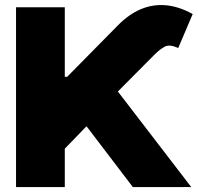

<svg xmlns="http://www.w3.org/2000/svg" viewBox="-20 -757 803 777"><path d="M44.9 0V-727.5H242.2V-446.3H252L458 -655.3Q501.5 -699.2 549.6 -719.7Q597.7 -740.2 650.4 -735.8Q703.1 -731.4 759.8 -700.2L701.2 -562.5Q667 -578.6 647.2 -568.4Q627.4 -558.1 604.5 -535.2L457 -386.7L753.9 0H517.6L330.1 -246.1L242.2 -155.3V0Z"/></svg>

Font: Inter 18pt Black
Style: Regular
Weight: 900
Designer: Rasmus Andersson
Foundry: rsms
Version: Version 4.001;git-66647c0bb